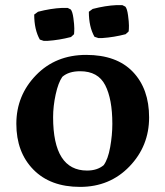

<svg xmlns="http://www.w3.org/2000/svg" viewBox="-20 -713 648 752"><path d="M293.5 19Q177 19 110.5 -49Q44 -117 44 -228Q44 -339 121 -418.5Q198 -498 317.5 -498Q437 -498 500.5 -431.5Q564 -365 564 -253Q564 -141 487 -61Q410 19 293.5 19ZM420 -228Q420 -325 392 -379.5Q364 -434 294 -434Q249 -434 224 -412Q208 -389 198 -343Q188 -297 188 -254Q188 -45 321 -45Q361 -45 386 -66Q403 -89 411.5 -136.5Q420 -184 420 -228ZM257 -676Q264 -668 267.5 -642Q271 -616 271 -602Q271 -588 270 -579L258 -568Q212 -556 167 -553H151L136 -558Q114 -597 114 -656L129 -667Q179 -680 223 -682H245ZM471 -687Q478 -679 481.5 -653Q485 -627 485 -613Q485 -599 484 -590L472 -579Q426 -567 381 -564H365L350 -569Q328 -608 328 -667L343 -678Q393 -691 437 -693H459Z"/></svg>

Font: Asul
Style: Bold
Weight: 700
Designer: Mariela Monsalve
Foundry: Mariela Monsalve
Version: Version 1.002